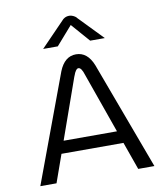

<svg xmlns="http://www.w3.org/2000/svg" viewBox="-93 -944 886 1022"><g transform="rotate(-10 350.0 -433.5)"><path d="M350 -816.7 262.5 -716.7H183.3L308.3 -845.8Q325 -866.7 350 -866.7Q360.8 -866.7 371.2 -861.7Q381.7 -856.7 386.7 -851.7L391.7 -845.8L516.7 -716.7H437.5ZM441.7 -583.3 658.3 0H570.8L517.5 -150H182.5L129.2 0H41.7L258.3 -583.3Q288.3 -658.3 350 -658.3Q411.7 -658.3 441.7 -583.3ZM205.8 -216.7H494.2L379.2 -541.7Q366.7 -583.3 350 -583.3Q342.5 -583.3 335.4 -572.9Q328.3 -562.5 325 -551.7L320.8 -541.7Z"/></g></svg>

Font: BoonBaan
Style: Regular
Weight: 400
Designer: Sungsit Sawaiwan
Foundry: FontUni
Version: Version 2.0